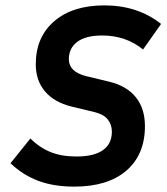

<svg xmlns="http://www.w3.org/2000/svg" viewBox="-20 -682 620 714"><path d="M256 12Q180 12 122.5 -9.5Q65 -31 19 -75L93 -167Q127 -133 168 -116.5Q209 -100 265 -100Q329 -100 362.5 -123.5Q396 -147 396 -192Q396 -219 380.5 -238Q365 -257 332 -265L245 -286Q181 -302 147 -342.5Q113 -383 113 -443Q113 -544 181.5 -603Q250 -662 368 -662Q492 -662 579 -593L512 -498Q448 -550 360 -550Q299 -550 267.5 -526.5Q236 -503 236 -462Q236 -415 300 -399L387 -378Q452 -362 485.5 -320Q519 -278 519 -213Q519 -107 450 -47.5Q381 12 256 12Z"/></svg>

Font: Sometype Mono
Style: Bold Italic
Weight: 700
Italic angle: -12°
Monospace: yes
Designer: Ryoichi Tsunekawa
Foundry: Dharma Type
Version: Version 1.000; ttfautohint (v1.8.3)